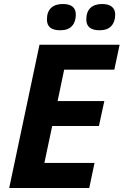

<svg xmlns="http://www.w3.org/2000/svg" viewBox="-20 -937 616 957"><path d="M424.8 0 451.2 -125H201.2L240.2 -309.1H473.1L500 -433.1H267.1L299.8 -589.8H549.8L576.2 -713.9H176.8L25.9 0ZM410.2 -839.8C410.2 -804 432.1 -786.1 476.1 -786.1C502.4 -786.1 522.1 -793.2 534.9 -807.4C547.8 -821.5 554.2 -840.5 554.2 -864.3C554.2 -881.2 548.7 -894.2 537.6 -903.3C526.5 -912.4 510.4 -917 489.3 -917C463.9 -917 444.3 -910.5 430.7 -897.5C417 -884.4 410.2 -865.2 410.2 -839.8ZM213.9 -839.8C213.9 -804 235.8 -786.1 279.8 -786.1C306.5 -786.1 326.2 -793.2 338.9 -807.4C351.6 -821.5 357.9 -840.5 357.9 -864.3C357.9 -899.4 336.3 -917 293 -917C267.9 -917 248.5 -910.5 234.6 -897.5C220.8 -884.4 213.9 -865.2 213.9 -839.8Z"/></svg>

Font: OpenSans
Style: Bold Italic
Weight: 700
Italic angle: -12°
Foundry: Ascender Corporation
Version: Version 1.10; ttfautohint (v1.2) -l 8 -r 50 -G 200 -x 14 -D 